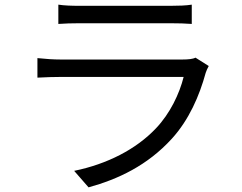

<svg xmlns="http://www.w3.org/2000/svg" viewBox="-20 -765 1040 826"><path d="M231 -745V-662C258 -664 290 -665 321 -665C376 -665 657 -665 713 -665C747 -665 781 -664 805 -662V-745C781 -741 746 -740 714 -740C655 -740 375 -740 321 -740C289 -740 257 -741 231 -745ZM878 -481 821 -517C810 -511 789 -509 766 -509C715 -509 289 -509 239 -509C212 -509 178 -511 141 -515V-431C177 -433 215 -434 239 -434C299 -434 721 -434 770 -434C752 -362 712 -277 651 -213C566 -123 441 -59 299 -30L361 41C488 6 614 -53 719 -168C793 -249 838 -353 865 -452C867 -459 873 -472 878 -481Z"/></svg>

Font: Noto Sans HK
Style: Regular
Weight: 400
Designer: Ryoko NISHIZUKA 西塚涼子 (kana, bopomofo & ideographs); Paul D. Hunt (Latin, Greek & Cyrillic); Sandoll Communications 산돌커뮤니
Foundry: Adobe
Version: Version 2.004;hotconv 1.0.118;makeotfexe 2.5.65603